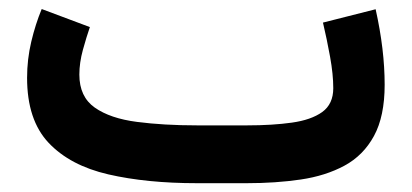

<svg xmlns="http://www.w3.org/2000/svg" viewBox="-20 -416 935 436"><path d="M540.5 0H427.2Q313 0 226.1 -20Q139.2 -40 90.3 -91.8Q41.5 -143.6 41.5 -239.3Q41.5 -281.2 51 -321.3Q60.5 -361.3 74.7 -395.5L184.1 -354.5Q176.3 -332 168.2 -302.7Q160.2 -273.4 160.2 -246.6Q160.2 -196.3 195.3 -171.6Q230.5 -147 291 -139.2Q351.6 -131.3 427.2 -131.3H541.5Q598.6 -131.3 642.6 -137.5Q686.5 -143.6 711.7 -161.6Q736.8 -179.7 736.8 -215.8Q736.8 -247.1 729.5 -287.4Q722.2 -327.6 713.4 -364.7L833 -395Q853.5 -303.2 853.5 -223.6Q853.5 -151.9 829.3 -107.4Q805.2 -63 762.2 -39.8Q719.2 -16.6 662.6 -8.3Q606 0 540.5 0Z"/></svg>

Font: Vazirmatn RD UI
Style: Bold
Weight: 700
Designer: Saber Rastikerdar
Foundry: Saber Rastikerdar
Version: Version 33.003